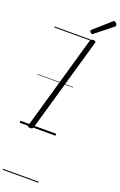

<svg xmlns="http://www.w3.org/2000/svg" viewBox="-305 -1315 1171 1872"><g transform="rotate(20 280.0 -379.0)"><path d="M112 14Q98 14 91.5 9Q85 4 88 -6L368 -984Q371 -994 378.5 -998.5Q386 -1003 401 -1003Q415 -1003 421 -998.5Q427 -994 424 -983L144 -5Q141 4 134.5 9Q128 14 112 14ZM366 -1054Q358 -1054 349.5 -1062.5Q341 -1071 341 -1078Q341 -1081 342 -1084Q343 -1087 347 -1090L513 -1237Q517 -1241 520 -1243.5Q523 -1246 528 -1246Q535 -1246 542.5 -1241Q550 -1236 555 -1228Q560 -1220 560 -1214Q560 -1209 559 -1206Q558 -1203 552 -1198L380 -1061Q375 -1058 372 -1056Q369 -1054 366 -1054ZM0 478H371V488H0ZM0 -20H371V0H0ZM0 -505H371V-500H0ZM0 -998H371V-988H0Z"/></g></svg>

Font: Playwrite AU SA Guides
Style: Regular
Weight: 400
Designer: Veronika Burian, José Scaglione
Foundry: TypeTogether
Version: Version 1.003